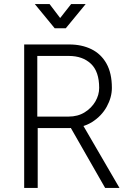

<svg xmlns="http://www.w3.org/2000/svg" viewBox="-20 -917 648 937"><path d="M98 0V-700H318Q379 -700 426 -677Q473 -654 499.5 -607Q526 -560 526 -488Q526 -442 501 -396.5Q476 -351 429.5 -321.5Q383 -292 316 -292H164V0ZM493 0 326 -292 385 -306 563 0ZM162 -348H314Q360 -348 393.5 -369Q427 -390 445.5 -422Q464 -454 464 -488Q464 -568 423.5 -606Q383 -644 316 -644H162ZM247 -779 150 -897H222L301 -793L246 -794L327 -897H398L301 -779Z"/></svg>

Font: Inclusive Sans Light
Style: Regular
Weight: 300
Designer: Olivia King
Foundry: Olivia King
Version: Version 2.004